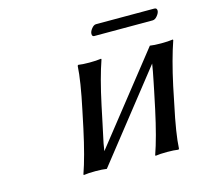

<svg xmlns="http://www.w3.org/2000/svg" viewBox="-88 -673 837 776"><g transform="rotate(-15 330.5 -285.0)"><path d="M232.9 -251Q257.8 -367.7 261.2 -430.2L264.2 -433.1Q281.2 -430.2 311 -430.2Q339.8 -430.2 359.9 -433.1L360.8 -430.2Q336.4 -360.8 313 -251L297.9 -179.2Q294.9 -164.1 289.6 -140.4Q284.2 -116.7 281 -99.9Q277.8 -83 275.9 -68.8L564 -433.1Q580.6 -430.2 610.8 -430.2Q640.6 -430.2 660.2 -433.1L661.1 -430.2Q635.7 -356.9 612.8 -251L598.1 -179.2Q572.8 -62 569.8 0L566.9 2.9Q548.8 0 520 0Q489.3 0 471.2 2.9L470.2 0Q493.7 -66.4 518.1 -179.2L533.2 -251Q536.1 -265.1 540.8 -288.3Q545.4 -311.5 548.8 -328.9Q552.2 -346.2 554.2 -360.8L267.1 2.9Q248.5 0 220.2 0Q189.5 0 170.9 2.9L169.9 0Q193.4 -66.4 217.8 -179.2ZM601.1 -528.8H356.9Q348.1 -528.8 348.1 -540Q348.1 -549.8 357.4 -561.5Q366.7 -573.2 376 -573.2H620.1Q630.9 -573.2 630.9 -562Q630.9 -552.7 621.3 -540.8Q611.8 -528.8 601.1 -528.8Z"/></g></svg>

Font: Linear Smooth
Style: Italic
Weight: 400
Designer: Philipp H. Poll, Flanker
Foundry: Philipp H. Poll, reworked by Flanker
Version: Version 1.061 | FøM Fix